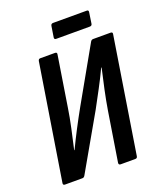

<svg xmlns="http://www.w3.org/2000/svg" viewBox="-147 -896 829 989"><g transform="rotate(-20 267.5 -401.5)"><path d="M36.9 0Q25.1 0 26.9 -11.4L127.5 -643.6Q129.5 -655 139.1 -655H219.8Q232.1 -655 229.7 -643.6L185.9 -366.8Q178.5 -317.7 166.3 -261.3Q154.1 -204.9 141.5 -150.1H143.5Q166.5 -198.2 193 -249Q219.5 -299.9 247.5 -349.9L414 -644.6Q416.4 -649.4 420.1 -652.2Q423.8 -655 429 -655H524.5Q536.9 -655 534.5 -643.6L434.3 -11.4Q432.9 0 422.3 0H342Q330.6 0 331.6 -11.4L374.9 -283.2Q382.9 -332.6 395.1 -389.9Q407.3 -447.2 420.1 -502.2H417.7Q395.3 -454.4 368.2 -403.6Q341 -352.9 316.6 -307.6L146.7 -10.4Q144.3 -6 140.9 -3Q137.5 0 132 0ZM250.4 -720.9Q239.6 -720.9 241 -732.2L250.4 -791.9Q252.4 -803.5 263.4 -803.5H448.6Q459.1 -803.5 457.1 -791.9L448.2 -732.2Q446.8 -720.9 434.8 -720.9Z"/></g></svg>

Font: Sofia Sans Condensed
Style: Italic
Weight: 400
Italic angle: -9°
Designer: Botio Nikoltchev, Ani Petrova
Foundry: lettersoup
Version: Version 4.101